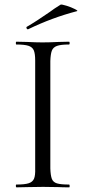

<svg xmlns="http://www.w3.org/2000/svg" viewBox="-20 -804 367 824"><path d="M50 -12Q86 -12 103 -17.5Q120 -23 126 -37Q132 -51 131 -81V-544Q131 -574 125 -588Q119 -602 102 -607.5Q85 -613 50 -613Q48 -613 48 -619Q48 -625 50 -625L96 -624Q136 -622 162 -622Q192 -622 232 -624L276 -625Q279 -625 279 -619Q279 -613 276 -613Q241 -613 224.5 -607Q208 -601 202.5 -586.5Q197 -572 196 -542V-81Q197 -51 202.5 -36.5Q208 -22 224.5 -17Q241 -12 276 -12Q279 -12 279 -6Q279 0 277 0Q248 0 232 -1L165 -2L99 -1Q81 0 51 0Q48 0 48 -6Q48 -12 50 -12ZM100 -678Q96 -678 94 -682.5Q92 -687 95 -689Q135 -712 194 -753Q202 -759 213.5 -767Q225 -775 240 -784Q244 -786 265 -779.5Q286 -773 301.5 -765Q317 -757 310 -756Q203 -728 102 -679Z"/></svg>

Font: Cormorant Upright
Style: Regular
Weight: 400
Designer: Christian Thalmann (Catharsis Fonts)
Foundry: Catharsis Fonts
Version: Version 3.302